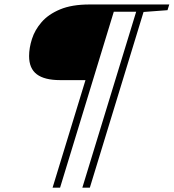

<svg xmlns="http://www.w3.org/2000/svg" viewBox="-20 -727 776 858"><path d="M248.5 111.5H215L362 -369H248.5Q179 -369 144.5 -395Q110 -421 110 -476.5Q110 -512.5 122.8 -552.8Q135.5 -593 165.8 -628Q196 -663 248.5 -685Q301 -707 380 -707H736.5L728.5 -681.5L621.5 -673.5L381.5 111.5H348L588.5 -674.5H488.5Z"/></svg>

Font: Newsreader Caption ExtraLight
Style: Italic
Weight: 275
Italic angle: -17°
Designer: Hugues Gentile
Foundry: Production Type
Version: Version 1.001